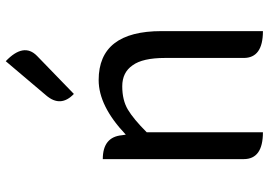

<svg xmlns="http://www.w3.org/2000/svg" viewBox="-150 -762 912 651"><g transform="rotate(-90 305.5 -436.0)"><path d="M183 0Q92 0 92 -65V-543Q167 -543 173 -478L175 -465Q272 -557 360 -557Q526 -557 526 -344V0Q435 0 435 -65V-332Q435 -408 410 -442Q386 -477 339 -477Q292 -477 260 -458Q228 -439 183 -394V0ZM313 -641Q266 -686 308 -735L424 -872Q488 -811 442 -766Z"/></g></svg>

Font: Swei Toothpaste CJK TC
Style: Regular
Weight: 400
Version: Version 1.0